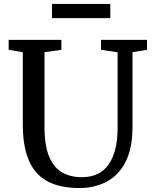

<svg xmlns="http://www.w3.org/2000/svg" viewBox="-20 -945 780 973"><path d="M381.5 8Q234 8 164.8 -70.2Q95.5 -148.5 95.5 -313.5V-680.5L24 -692.5V-743H291V-692.5L205.5 -680.5V-303Q205.5 -208 228.8 -152Q252 -96 294.5 -71.5Q337 -47 394 -47Q486 -47 531 -112.2Q576 -177.5 576 -297V-680L492 -692.5V-743H725V-692.5L651.5 -680.5V-302.5Q651.5 -194 616.5 -125.2Q581.5 -56.5 520.2 -24.2Q459 8 381.5 8ZM539 -925V-853H243.5V-925Z"/></svg>

Font: Merriweather
Style: Regular
Weight: 400
Designer: Eben Sorkin
Foundry: Eben Sorkin
Version: Version 2.100; ttfautohint (v1.7.19-72a1) -l 8 -r 50 -G 200 